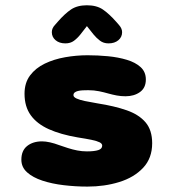

<svg xmlns="http://www.w3.org/2000/svg" viewBox="-20 -697 659 728"><path d="M311.5 10.5Q266.5 10.5 222 5.2Q177.5 0 141 -12Q104.5 -24 82.8 -43.5Q61 -63 61 -91.5Q61 -126 83 -143.5Q105 -161 139.5 -161Q153 -161 169.8 -157.2Q186.5 -153.5 205 -146.5Q221 -141 238 -135.5Q255 -130 273 -126.5Q291 -123 309.5 -123Q337.5 -123 352.5 -127.8Q367.5 -132.5 367.5 -145Q367.5 -152.5 357.5 -157.5Q347.5 -162.5 327 -166.8Q306.5 -171 274.5 -176Q210 -187 165 -207.2Q120 -227.5 96.5 -260.2Q73 -293 73 -341.5Q73 -383 94 -411Q115 -439 149.8 -455.8Q184.5 -472.5 227 -480Q269.5 -487.5 312 -487.5Q350.5 -487.5 389.5 -483.8Q428.5 -480 461 -470.2Q493.5 -460.5 513.2 -442.5Q533 -424.5 533 -395.5Q533 -364 510.8 -348Q488.5 -332 456 -332Q438.5 -332 422.5 -335Q406.5 -338 390.5 -342.5Q375 -347 355.8 -351Q336.5 -355 314.5 -355Q303.5 -355 293.5 -354.5Q283.5 -354 275.5 -352Q267.5 -350 263 -346.2Q258.5 -342.5 258.5 -336Q258.5 -329 270.2 -323.5Q282 -318 302.5 -313.8Q323 -309.5 350 -305Q414 -295 460.5 -278.8Q507 -262.5 532 -233Q557 -203.5 557 -154Q557 -97 522.5 -60.5Q488 -24 432.2 -6.8Q376.5 10.5 311.5 10.5ZM431 -602.5Q443 -589 443 -575Q443 -556.5 428.8 -544.5Q414.5 -532.5 391.5 -532.5Q372.5 -532.5 359 -542.8Q345.5 -553 334.5 -566.5L309.5 -598L285 -566.5Q273.5 -552 260.2 -542.2Q247 -532.5 228 -532.5Q205 -532.5 190.8 -544.5Q176.5 -556.5 176.5 -575Q176.5 -590 188.5 -602.5L199 -614.5Q225.5 -645 249.2 -661Q273 -677 309.5 -677Q346.5 -677 370 -661Q393.5 -645 420.5 -614.5Z"/></svg>

Font: Sono Monospace ExtraBold
Style: Regular
Weight: 800
Version: Version 2.112